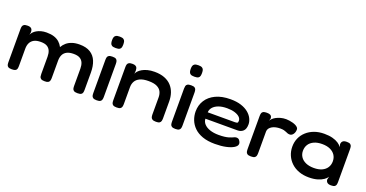

<svg xmlns="http://www.w3.org/2000/svg" viewBox="-35 -1363 3878 2034"><g transform="rotate(20 1904.5 -346.0)"><path d="M102 9Q74 9 61.5 1Q49 -7 46 -21Q43 -35 43 -51V-425Q43 -441 46.5 -454Q50 -467 62.5 -475Q75 -483 103 -483Q133 -483 146 -470Q159 -457 159 -430L153 -399Q159 -414 173 -429.5Q187 -445 208 -457Q229 -469 256.5 -476.5Q284 -484 317 -484Q367 -484 402 -472.5Q437 -461 461.5 -439.5Q486 -418 502 -387Q519 -417 544.5 -438.5Q570 -460 606 -472Q642 -484 690 -484Q764 -484 811 -455Q858 -426 880 -372.5Q902 -319 902 -245V-51Q902 -34 899 -20.5Q896 -7 883.5 1Q871 9 842 9Q814 9 801.5 0.5Q789 -8 786 -21.5Q783 -35 783 -52V-246Q783 -284 771.5 -311.5Q760 -339 734.5 -354Q709 -369 664 -369Q617 -369 588 -354Q559 -339 545.5 -311.5Q532 -284 532 -245V-50Q532 -33 528 -19Q524 -5 510.5 2.5Q497 10 469 9Q443 9 430.5 0Q418 -9 415.5 -22.5Q413 -36 413 -52V-246Q413 -284 401.5 -311.5Q390 -339 364.5 -354Q339 -369 294 -369Q246 -369 217.5 -353.5Q189 -338 175.5 -310.5Q162 -283 162 -246V-50Q162 -34 159 -20Q156 -6 143 1.5Q130 9 102 9Z M1059 10Q1031 10 1018.5 1.5Q1006 -7 1003 -20.5Q1000 -34 1000 -51V-423Q1000 -439 1003 -452.5Q1006 -466 1019 -474Q1032 -482 1060 -482Q1088 -482 1100 -474Q1112 -466 1115.5 -452Q1119 -438 1119 -421V-50Q1119 -33 1115.5 -19.5Q1112 -6 1099.5 2Q1087 10 1059 10ZM1059 -579Q1029 -579 1016 -587.5Q1003 -596 999 -611Q995 -626 995 -644Q995 -663 999 -677Q1003 -691 1016.5 -699.5Q1030 -708 1060 -708Q1089 -708 1102.5 -699Q1116 -690 1119.5 -675.5Q1123 -661 1123 -642Q1123 -625 1119.5 -610Q1116 -595 1102.5 -587Q1089 -579 1059 -579Z M1284 9Q1256 9 1243.5 0.5Q1231 -8 1228 -21.5Q1225 -35 1225 -52V-426Q1225 -442 1228.5 -454.5Q1232 -467 1244.5 -475Q1257 -483 1285 -483Q1308 -483 1320 -476Q1332 -469 1336 -459.5Q1340 -450 1340.5 -440.5Q1341 -431 1342 -427L1339 -391Q1344 -406 1359 -422Q1374 -438 1398 -452Q1422 -466 1456.5 -475Q1491 -484 1535 -484Q1600 -484 1647.5 -465.5Q1695 -447 1725.5 -414Q1756 -381 1771 -337Q1786 -293 1786 -240V-51Q1786 -35 1782.5 -21Q1779 -7 1767 1Q1755 9 1727 9Q1699 9 1686 0.5Q1673 -8 1669.5 -21.5Q1666 -35 1666 -52V-243Q1666 -279 1652 -307.5Q1638 -336 1603.5 -353Q1569 -370 1508 -370Q1448 -370 1412 -353Q1376 -336 1360 -307.5Q1344 -279 1344 -243V-51Q1344 -35 1340.5 -21Q1337 -7 1324.5 1Q1312 9 1284 9Z M1946 10Q1918 10 1905.5 1.5Q1893 -7 1890 -20.5Q1887 -34 1887 -51V-423Q1887 -439 1890 -452.5Q1893 -466 1906 -474Q1919 -482 1947 -482Q1975 -482 1987 -474Q1999 -466 2002.5 -452Q2006 -438 2006 -421V-50Q2006 -33 2002.5 -19.5Q1999 -6 1986.5 2Q1974 10 1946 10ZM1946 -579Q1916 -579 1903 -587.5Q1890 -596 1886 -611Q1882 -626 1882 -644Q1882 -663 1886 -677Q1890 -691 1903.5 -699.5Q1917 -708 1947 -708Q1976 -708 1989.5 -699Q2003 -690 2006.5 -675.5Q2010 -661 2010 -642Q2010 -625 2006.5 -610Q2003 -595 1989.5 -587Q1976 -579 1946 -579Z M2393 16Q2311 16 2252.5 -5Q2194 -26 2157 -62.5Q2120 -99 2102.5 -144.5Q2085 -190 2085 -239Q2085 -309 2120.5 -365Q2156 -421 2224.5 -453.5Q2293 -486 2391 -486Q2460 -486 2510.5 -469.5Q2561 -453 2594 -425.5Q2627 -398 2643 -365Q2659 -332 2659 -301Q2659 -248 2634 -224.5Q2609 -201 2571 -201H2209Q2210 -168 2233.5 -142Q2257 -116 2299.5 -101.5Q2342 -87 2398 -87Q2436 -87 2463.5 -90.5Q2491 -94 2509.5 -99.5Q2528 -105 2541 -110.5Q2554 -116 2564 -120.5Q2574 -125 2585 -126Q2597 -127 2608 -122Q2619 -117 2627 -102Q2634 -90 2635.5 -81Q2637 -72 2635 -64Q2631 -44 2600.5 -25.5Q2570 -7 2517 4.5Q2464 16 2393 16ZM2209 -273H2513Q2530 -273 2540 -276.5Q2550 -280 2550 -300Q2550 -324 2531 -342.5Q2512 -361 2476 -372.5Q2440 -384 2389 -384Q2331 -384 2291.5 -369Q2252 -354 2231 -329Q2210 -304 2209 -273Z M2798 10Q2770 10 2757.5 1.5Q2745 -7 2742 -21Q2739 -35 2739 -52V-423Q2739 -441 2742.5 -454.5Q2746 -468 2758.5 -475.5Q2771 -483 2799 -483Q2826 -483 2838.5 -476Q2851 -469 2854.5 -458.5Q2858 -448 2858 -438L2850 -411Q2856 -423 2869.5 -436.5Q2883 -450 2904.5 -461.5Q2926 -473 2954 -481Q2982 -489 3016 -489Q3033 -489 3052.5 -486Q3072 -483 3091 -478Q3110 -473 3125.5 -465Q3141 -457 3150 -447Q3159 -437 3159 -425Q3159 -393 3143 -371Q3127 -349 3105 -349Q3090 -349 3079.5 -353Q3069 -357 3058.5 -362Q3048 -367 3032 -371Q3016 -375 2989 -375Q2965 -375 2942 -370Q2919 -365 2900.5 -354.5Q2882 -344 2870.5 -328.5Q2859 -313 2859 -293V-50Q2859 -33 2855.5 -19.5Q2852 -6 2839.5 2Q2827 10 2798 10Z M3700 8Q3670 8 3656.5 -4.5Q3643 -17 3642 -37L3650 -71Q3639 -52 3613.5 -34Q3588 -16 3547 -3.5Q3506 9 3449 9Q3387 9 3336.5 -9.5Q3286 -28 3250 -62Q3214 -96 3194.5 -141Q3175 -186 3175 -239Q3175 -291 3194.5 -335Q3214 -379 3250.5 -412Q3287 -445 3337 -463.5Q3387 -482 3449 -482Q3503 -482 3542.5 -471.5Q3582 -461 3608.5 -443.5Q3635 -426 3649 -405L3642 -434Q3642 -457 3656 -470Q3670 -483 3701 -483Q3729 -483 3741 -474.5Q3753 -466 3756 -451.5Q3759 -437 3759 -419V-53Q3759 -36 3756 -22Q3753 -8 3740.5 0Q3728 8 3700 8ZM3466 -103Q3519 -103 3556 -120Q3593 -137 3612.5 -167.5Q3632 -198 3632 -237Q3632 -278 3612 -308Q3592 -338 3555 -355Q3518 -372 3464 -372Q3411 -372 3373 -354.5Q3335 -337 3315.5 -306.5Q3296 -276 3296 -235Q3296 -197 3316 -167Q3336 -137 3374 -120Q3412 -103 3466 -103Z"/></g></svg>

Font: Fredoka SemiExpanded Medium
Style: Regular
Weight: 500
Width: 6
Designer: Ben Nathan
Foundry: Milena B. Brandão, Ben Nathan
Version: Version 2.001